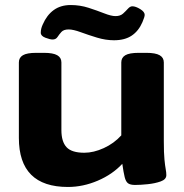

<svg xmlns="http://www.w3.org/2000/svg" viewBox="-20 -735 733 763"><path d="M250 8Q55 8 55 -187V-487Q55 -506 71 -515.5Q87 -525 124 -525H155Q191 -525 207.5 -515.5Q224 -506 224 -487V-218Q224 -172 244.5 -150Q265 -128 315 -128Q352 -128 392.5 -146.5Q433 -165 462 -197V-487Q462 -506 478 -515.5Q494 -525 531 -525H562Q598 -525 614.5 -515.5Q631 -506 631 -487V-174Q631 -127 633.5 -101.5Q636 -76 638.5 -63Q641 -50 641 -39Q641 -22 618.5 -14Q596 -6 567 -3Q538 0 517 0Q498 0 489 -6.5Q480 -13 475.5 -31Q471 -49 466 -84Q427 -42 368.5 -17Q310 8 250 8ZM189 -578Q179 -578 160.5 -585Q142 -592 142 -605Q142 -621 150 -638Q166 -675 193.5 -695Q221 -715 261 -715Q298 -715 332 -704Q366 -693 394 -682Q422 -671 439 -671Q458 -671 469 -681Q480 -691 488.5 -700.5Q497 -710 506 -710Q519 -710 537 -699Q555 -688 555 -676Q555 -668 546 -647Q531 -612 503.5 -593.5Q476 -575 433 -575Q400 -575 365.5 -585.5Q331 -596 301 -607Q271 -618 253 -618Q233 -618 224 -608Q215 -598 208.5 -588Q202 -578 189 -578Z"/></svg>

Font: Asap Expanded ExtraBold
Style: Regular
Weight: 800
Width: 7
Designer: Pablo Cosgaya
Foundry: Omnibus-Type
Version: Version 3.001; ttfautohint (v1.8.4.7-5d5b)